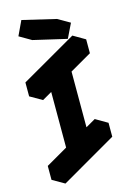

<svg xmlns="http://www.w3.org/2000/svg" viewBox="-167 -1204 906 1333"><g transform="rotate(-15 286.0 -538.0)"><path d="M286 -140V-640L130 -550V-650L528 -880V-780L372 -690V-190L528 -280V-180L130 50V-50ZM215 -1076 456 -1019 406 -916 165 -972ZM286 -140 130 -50 43 -100 199 -190ZM130 -50V50L43 0V-100ZM528 -280 372 -190 286 -240 442 -330ZM456 -1019 215 -1076 128 -1126 369 -1069ZM286 -640V-140L199 -190V-690ZM528 -880 130 -650 43 -700 442 -930ZM130 -650V-550L43 -600V-700ZM215 -1076 165 -972 79 -1022 128 -1126Z"/></g></svg>

Font: Nabla Normal
Style: Regular
Weight: 400
Designer: Arthur Reinders Folmer
Version: Version 1.000